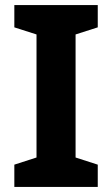

<svg xmlns="http://www.w3.org/2000/svg" viewBox="-20 -734 441 754"><path d="M363.9 0H36.3V-87.4L123.4 -115.5V-598.7L36.3 -626.6V-714H363.9V-626.6L276.8 -598.7V-115.5L363.9 -87.4Z"/></svg>

Font: Noto Sans Meetei Mayek
Style: Regular
Weight: 400
Designer: Monotype Design Team and Neelakash Kshetrimayum
Foundry: Monotype Imaging Inc.
Version: Version 2.002